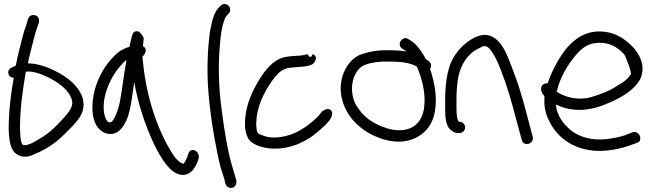

<svg xmlns="http://www.w3.org/2000/svg" viewBox="-20 -716 3224 951"><path d="M37 -333C41 -332 43 -331 48 -331C34 -253 23 -164 23 -75V-74C26 -24 28 29 68 51C98 68 130 59 156 45C189 32 222 13 251 -9C280 -30 361 -108 379 -142C389 -161 394 -179 394 -198C394 -217 389 -238 378 -257C357 -298 312 -333 270 -356C231 -377 178 -400 125 -402H118C126 -442 137 -484 147 -521C152 -541 156 -559 163 -576V-577L173 -605V-606C174 -612 174 -619 171 -626C164 -642 145 -644 133 -639C127 -636 122 -632 119 -622L111 -595C104 -576 97 -555 92 -534C81 -490 68 -444 59 -395C59 -394 59 -394 58 -391L37 -381C14 -372 17 -340 37 -333ZM108 -361C112 -361 117 -362 124 -362C139 -361 159 -357 179 -350C237 -328 303 -290 328 -241C335 -228 338 -217 338 -207C338 -197 335 -187 329 -175C323 -164 307 -143 280 -115C253 -86 232 -67 217 -56C202 -44 188 -35 173 -27C150 -13 130 0 106 3H105C92 5 87 -2 83 -24C80 -41 80 -62 79 -80C79 -179 93 -274 108 -361Z M498 -232C510 -291 541 -349 574 -387C586 -400 595 -411 607 -419C594 -356 587 -283 575 -218C568 -178 544 -107 524 -110C521 -110 518 -111 513 -114C493 -136 489 -187 498 -232ZM688 -486C689 -502 691 -515 692 -527C684 -543 671 -568 650 -560C643 -558 640 -554 637 -549C633 -537 625 -506 621 -484C580 -472 556 -452 530 -422C491 -378 455 -312 443 -242C432 -177 436 -112 473 -75C500 -48 544 -42 575 -73C607 -103 621 -156 630 -208C635 -241 640 -274 645 -309C655 -252 669 -197 687 -143C714 -60 756 37 801 96C822 123 843 140 864 147C917 162 942 121 955 94L963 72C976 34 921 3 911 52L903 72C898 83 893 91 887 96H886V94H882L881 93C875 91 862 81 846 63C767 -51 706 -227 689 -402C687 -415 686 -425 686 -437C698 -444 714 -477 688 -486Z M1111 211C1133 224 1154 205 1151 179L1147 166C1145 158 1140 139 1131 111C1108 34 1092 -63 1079 -165C1064 -268 1060 -380 1068 -480C1073 -544 1077 -577 1092 -619C1096 -631 1100 -636 1102 -638L1112 -648C1117 -653 1120 -660 1120 -668C1120 -685 1107 -696 1092 -696C1084 -696 1078 -693 1073 -688L1064 -679C1042 -657 1031 -617 1024 -580C1019 -558 1015 -526 1012 -485C1009 -445 1007 -398 1008 -342C1010 -234 1031 -84 1050 8C1059 58 1068 98 1077 127C1087 160 1093 172 1095 189C1095 190 1096 190 1096 191C1102 209 1105 208 1111 211Z M1251 -81C1248 -94 1249 -111 1251 -132C1259 -210 1303 -286 1343 -336C1363 -360 1382 -374 1411 -380C1421 -381 1432 -382 1441 -383C1459 -385 1489 -385 1506 -390C1513 -393 1535 -394 1542 -417C1549 -430 1543 -443 1529 -448C1521 -429 1514 -429 1503 -448C1491 -445 1488 -443 1471 -441C1447 -439 1426 -439 1401 -435C1356 -429 1326 -402 1299 -371C1266 -331 1231 -268 1213 -216C1195 -163 1180 -76 1212 -26C1233 2 1282 18 1329 20C1421 24 1500 -17 1550 -60C1575 -81 1608 -109 1621 -135C1626 -146 1631 -167 1611 -175C1597 -181 1574 -163 1574 -163C1562 -144 1538 -122 1514 -103C1498 -90 1478 -77 1456 -65C1414 -42 1336 -22 1282 -45C1258 -53 1253 -56 1251 -78Z M1714 -139C1742 -100 1787 -64 1834 -43C1875 -25 1934 -6 1993 -18C2073 -34 2127 -92 2136 -178C2145 -240 2131 -306 2117 -354L2110 -373C2117 -384 2119 -401 2105 -412L2089 -423C2086 -430 2082 -436 2078 -443C2063 -469 2039 -501 2013 -516L2003 -522C1975 -542 1942 -497 1971 -476L1983 -468C1986 -467 1988 -465 1992 -461C1967 -465 1938 -467 1909 -467C1857 -469 1811 -461 1772 -448C1726 -433 1692 -388 1677 -341C1653 -262 1678 -188 1714 -139ZM1791 -396C1822 -407 1865 -413 1908 -411C1966 -411 2010 -406 2045 -386C2068 -332 2090 -260 2081 -185C2071 -104 2016 -58 1922 -74C1853 -89 1792 -125 1759 -173C1748 -188 1739 -202 1733 -219C1707 -296 1737 -378 1791 -396Z M2246 -307C2254 -388 2294 -448 2350 -476H2351C2372 -488 2382 -493 2398 -481C2407 -474 2416 -461 2427 -443C2439 -422 2451 -396 2462 -366C2495 -280 2509 -230 2538 -120L2564 -24C2573 13 2625 -2 2619 -37L2593 -135C2564 -247 2548 -299 2514 -386C2494 -438 2473 -496 2432 -526C2393 -553 2359 -545 2323 -526C2287 -506 2258 -478 2235 -445C2199 -394 2188 -322 2185 -243V-180C2185 -141 2186 -94 2212 -73C2223 -63 2235 -57 2248 -57H2256C2271 -57 2284 -70 2284 -85C2284 -100 2271 -113 2256 -113H2253C2244 -121 2241 -148 2241 -180V-243C2242 -264 2243 -284 2246 -307Z M2664 -292C2653 -269 2667 -250 2677 -239C2673 -184 2683 -148 2705 -107C2752 -19 2851 45 2992 29C3034 24 3067 16 3095 6L3134 -8C3142 -10 3146 -15 3149 -18C3159 -41 3139 -68 3115 -61H3114L3075 -46C3052 -38 3023 -32 2985 -27C2911 -18 2846 -39 2807 -71C2770 -102 2739 -142 2733 -199C2761 -184 2793 -175 2833 -172C2899 -168 2957 -189 3002 -209C3061 -235 3126 -272 3154 -330V-331C3179 -394 3145 -452 3112 -486C3082 -516 3045 -544 2996 -555C2897 -576 2834 -531 2788 -479C2751 -434 2714 -368 2693 -304C2677 -304 2667 -296 2664 -292ZM2737 -262 2738 -264C2752 -329 2794 -399 2832 -443C2861 -476 2888 -499 2934 -503C2999 -510 3040 -480 3071 -448C3079 -439 3116 -341 3103 -347C3091 -325 3065 -306 3038 -292V-291H3037C3001 -267 2957 -249 2908 -235C2844 -217 2778 -234 2737 -262Z"/></svg>

Font: Stray Cat
Style: Bd
Weight: 700
Version: Version 1.0